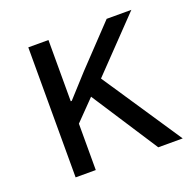

<svg xmlns="http://www.w3.org/2000/svg" viewBox="-98 -616 723 716"><g transform="rotate(-20 263.5 -258.0)"><path d="M413 0 242 -263 165 -184V0H85V-516H165V-273H169L249 -361L396 -516H494L300 -314L510 0Z"/></g></svg>

Font: Aneliza
Style: Regular
Weight: 400
Designer: Mike Abbink, Paul van der Laan, Pieter van Rosmalen
Foundry: Bold Monday
Version: Version 3.0